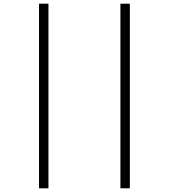

<svg xmlns="http://www.w3.org/2000/svg" viewBox="-20 -781 920 1038"><path d="M191 237H242V-761H191ZM631 237H682V-761H631Z"/></svg>

Font: Noto Sans Display SemiCondensed Light
Style: Regular
Weight: 300
Width: 4
Designer: Monotype Design Team
Foundry: Monotype Imaging Inc.
Version: Version 1.900